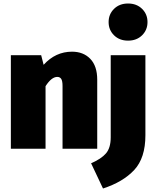

<svg xmlns="http://www.w3.org/2000/svg" viewBox="-20 -849 892 1096"><path d="M535 0H337V-358Q337 -387 329.5 -398.5Q322 -410 307 -410Q274 -410 240 -357V0H42V-534H215L229 -479Q297 -554 391 -554Q456 -554 495.5 -513Q535 -472 535 -394ZM568 227 500 83Q558 58 585 26.5Q612 -5 612 -65V-534H810V-77Q810 53 746 121.5Q682 190 568 227ZM711 -617Q662 -617 631 -647.5Q600 -678 600 -723Q600 -768 631 -798.5Q662 -829 711 -829Q760 -829 791 -798.5Q822 -768 822 -723Q822 -678 791 -647.5Q760 -617 711 -617Z"/></svg>

Font: Trujillo Black
Style: Regular
Weight: 900
Designer: Fira Sans original fonts by bBox Type GmbH, Carrois Corporate GbR, & Edenspiekermann AG / Changes by Cristiano Sobral
Foundry: Fira Sans original fonts by bBox Type GmbH, Carrois Corporate GbR, & Edenspiekermann AG / Changes by Cristiano Sobral
Version: Version 4.301;July 28, 2020;FontCreator 13.0.0.2655 64-bit